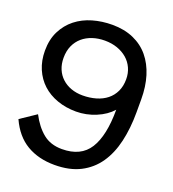

<svg xmlns="http://www.w3.org/2000/svg" viewBox="-157 -1003 1020 1131"><g transform="rotate(20 353.0 -438.0)"><path d="M353.8 -883.8Q428.8 -883.8 486.9 -858.1Q545 -832.5 583.8 -785.6Q622.5 -738.8 642.5 -673.8Q662.5 -608.8 662.5 -528.8V-447.5Q662.5 -347.5 643.1 -263.8Q623.8 -180 581.9 -119.4Q540 -58.8 473.8 -25Q407.5 8.8 313.8 8.8Q212.5 8.8 138.8 -35Q65 -78.8 22.5 -172.5L121.2 -238.8Q156.2 -171.2 203.8 -132.5Q251.2 -93.8 322.5 -93.8Q441.2 -93.8 493.1 -176.2Q545 -258.8 545 -421.2Q508.8 -380 448.8 -355Q388.8 -330 325 -330Q261.2 -330 206.9 -349.4Q152.5 -368.8 113.8 -404.4Q75 -440 53.1 -491.2Q31.2 -542.5 31.2 -605Q31.2 -675 57.5 -727.5Q83.8 -780 128.1 -815Q172.5 -850 230.6 -866.9Q288.8 -883.8 353.8 -883.8ZM148.8 -602.5Q148.8 -563.8 161.9 -532.5Q175 -501.2 199.4 -478.8Q223.8 -456.2 256.9 -444.4Q290 -432.5 328.8 -432.5Q373.8 -432.5 412.5 -443.8Q451.2 -455 479.4 -477.5Q507.5 -500 523.1 -533.1Q538.8 -566.2 538.8 -610Q538.8 -647.5 524.4 -679.4Q510 -711.2 483.8 -733.8Q457.5 -756.2 421.9 -768.8Q386.2 -781.2 343.8 -781.2Q302.5 -781.2 266.9 -769.4Q231.2 -757.5 205 -735Q178.8 -712.5 163.8 -679.4Q148.8 -646.2 148.8 -602.5Z"/></g></svg>

Font: Abordage
Style: Regular
Weight: 400
Designer: Ange Degheest & Eugénie Bidaut
Foundry: Velvetyne Type Foundry
Version: Version 1.000;FEAKit 1.0